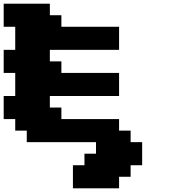

<svg xmlns="http://www.w3.org/2000/svg" viewBox="-20 -895 915 1040"><path d="M375 125H625V62.5H687.5V0H750V-125H687.5V-187.5H625V-250H312.5V-312.5H250V-375H625V-500H312.5V-562.5H250V-625H625V-750H312.5V-812.5H250V-875H0V-750H62.5V-625H0V-500H62.5V-375H0V-250H62.5V-187.5H125V-125H500V-62.5H437.5V0H375Z"/></svg>

Font: Faithful 32x
Style: Bold
Weight: 400
Foundry: Faithful Resource Pack
Version: Version 1.0; January 27, 2023